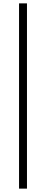

<svg xmlns="http://www.w3.org/2000/svg" viewBox="-20 -852 270 1139"><path d="M93 267V-832H140V267Z"/></svg>

Font: Junction Light
Style: Regular
Weight: 300
Designer: Caroline Hadilaksono
Foundry: Caroline Hadilaksono, Tyler Finck, The League of Moveable Type
Version: Version 2.000; ttfautohint (v1.8.3)